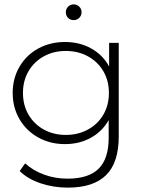

<svg xmlns="http://www.w3.org/2000/svg" viewBox="-20 -676 655 878"><path d="M523 -480V-52Q523 68 465 125Q407 182 290 182Q224 182 165 162Q106 142 70 106L95 71Q131 104 181.5 122.5Q232 141 289 141Q385 141 431 95.5Q477 50 477 -46V-127Q448 -75 395.5 -46Q343 -17 277 -17Q210 -17 155.5 -47Q101 -77 69.5 -130.5Q38 -184 38 -251Q38 -318 69.5 -371.5Q101 -425 155.5 -454.5Q210 -484 277 -484Q344 -484 397 -454.5Q450 -425 479 -372V-480ZM281 -59Q337 -59 382 -83.5Q427 -108 452.5 -151.5Q478 -195 478 -251Q478 -307 452.5 -350.5Q427 -394 382 -418.5Q337 -443 281 -443Q225 -443 180.5 -418.5Q136 -394 110.5 -350.5Q85 -307 85 -251Q85 -195 110.5 -151.5Q136 -108 180.5 -83.5Q225 -59 281 -59ZM317 -584Q301 -584 291 -594.5Q281 -605 281 -620Q281 -635 291.5 -645.5Q302 -656 317 -656Q332 -656 342.5 -645.5Q353 -635 353 -620Q353 -605 342.5 -594.5Q332 -584 317 -584Z"/></svg>

Font: Montserrat Ace
Style: Light
Weight: 300
Designer: Julieta Ulanovsky
Foundry: Julieta Ulanovsky
Version: Version 1